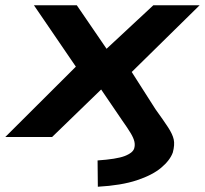

<svg xmlns="http://www.w3.org/2000/svg" viewBox="-44 -521 779 730"><path d="M328 189 327 89Q399 84 429.5 72.5Q460 61 466 44Q470 31 467 17.5Q464 4 453 -14.5Q442 -33 420 -64L337 -186L347 -187L154 0H-24L276 -299L281 -214L85 -501H248L367 -327H352L539 -501H715L423 -214L427 -294L547 -106Q578 -63 595 -37Q612 -11 616.5 9Q621 29 613 59Q602 89 568.5 117Q535 145 476 164.5Q417 184 328 189Z"/></svg>

Font: Nunito Sans 7pt Expanded
Style: Bold Italic
Weight: 700
Width: 7
Italic angle: -9°
Designer: Vernon Adams
Foundry: Vernon Adams
Version: Version 3.101;gftools[0.9.27]